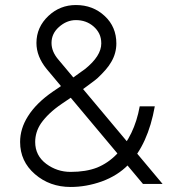

<svg xmlns="http://www.w3.org/2000/svg" viewBox="-20 -732 681 764"><path d="M261 12Q292 12 323 6.5Q354 1 385 -10Q448 -33 490 -76Q569 -157 596 -309H536Q515 -192 444 -118Q410 -83 366 -65Q322 -48 261 -48Q207 -48 164 -80Q120 -113 120 -167Q120 -186 125.5 -204.5Q131 -223 143 -241Q157 -261 177.5 -280.5Q198 -300 226 -319Q252 -336 274 -351.5Q296 -367 314 -380Q331 -393 345 -403Q359 -413 369 -422Q386 -438 400 -454Q414 -470 423 -486Q433 -503 438 -521.5Q443 -540 443 -559Q443 -625 397 -668Q350 -712 282 -712Q219 -712 173 -669Q125 -624 125 -561Q125 -507 166 -457L549 0H627L213 -494Q185 -526 185 -561Q185 -598 214 -624Q245 -652 282 -652Q323 -652 352 -627Q367 -614 375 -597.5Q383 -581 383 -559Q383 -509 318 -457Q316 -456 304 -447Q292 -438 272 -424Q256 -414 236.5 -399.5Q217 -385 191 -368Q124 -322 91 -269Q60 -220 60 -167Q60 -90 119 -39Q178 12 261 12Z"/></svg>

Font: Unageo
Style: Light
Weight: 300
Designer: Richard Sepsi
Foundry: Richard Sepsi
Version: Version 2.000